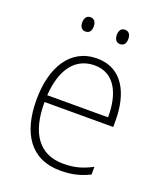

<svg xmlns="http://www.w3.org/2000/svg" viewBox="-134 -796 755 893"><g transform="rotate(20 243.5 -349.5)"><path d="M131 -673C131 -653 140 -638 159 -638C179 -638 188 -652 188 -673C188 -694 179 -709 159 -709C140 -709 131 -693 131 -673ZM302 -674C302 -653 311 -638 330 -638C350 -638 359 -652 359 -674C359 -694 350 -709 330 -709C311 -709 302 -694 302 -674ZM255 -539C121 -539 54 -421 54 -262C54 -99 122 10 270 10C327 10 370 -1 414 -23V-61C362 -34 325 -25 271 -25C154 -25 92 -110 93 -265H433V-297C433 -431 380 -539 255 -539ZM255 -505C352 -505 396 -418 395 -299H94C103 -435 163 -505 255 -505Z"/></g></svg>

Font: Noto Sans Lao UI SemCond ExtLt
Style: Regular
Weight: 200
Width: 4
Designer: Monotype Design Team
Foundry: Monotype Imaging Inc.
Version: Version 2.000